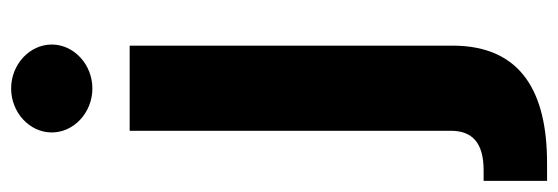

<svg xmlns="http://www.w3.org/2000/svg" viewBox="-377 -450 1003 345"><g transform="rotate(-90 124.5 -277.5)"><path d="M62 -546V31C62 70 40 90 -9 90H-28V204H4C128 204 215 160 215 34V-546ZM59 -686C59 -646 95 -613 138 -613C181 -613 217 -646 217 -686C217 -726 181 -759 138 -759C95 -759 59 -726 59 -686Z"/></g></svg>

Font: Wafeq
Style: Bold
Weight: 700
Designer: Rasmus Andersson & Azza Alameddine
Foundry: Google & TypeTogether
Version: Version 3.000;FEAKit 1.0